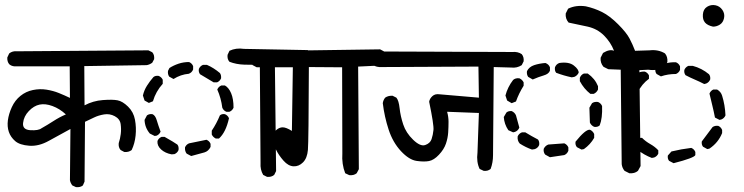

<svg xmlns="http://www.w3.org/2000/svg" viewBox="-20 -766 3040 784"><path d="M290 -2 275.4 -8.8Q267.6 -18.6 265.6 -30.3L267.6 -239.3Q221.7 -214.8 180.2 -191.4Q138.7 -168 99.6 -170.9Q60.5 -173.8 42 -189.9Q23.4 -206.1 16.1 -227.5Q8.8 -249 12.2 -274.9Q15.6 -300.8 28.3 -328.6Q41 -356.4 63.5 -374.5Q85.9 -392.6 114.3 -398.4Q142.6 -404.3 169.9 -399.9Q197.3 -395.5 220.2 -386.2Q243.2 -377 265.6 -366.2L264.6 -495.1H39.1Q26.4 -496.1 17.6 -503.9Q8.8 -514.6 9.8 -531.2L17.6 -547.9Q31.2 -558.6 49.8 -556.6L585.9 -560.5L601.6 -552.7Q611.3 -542 609.4 -524.4L601.6 -509.8Q590.8 -502 579.1 -500L324.2 -496.1L325.2 -335.9Q360.4 -354.5 399.9 -357.4Q439.5 -360.4 460 -356.4Q480.5 -352.5 502.9 -330.6Q525.4 -308.6 531.2 -276.9Q537.1 -245.1 533.7 -212.4Q530.3 -179.7 517.6 -153.3Q504.9 -143.6 487.3 -145.5L472.7 -153.3Q462.9 -164.1 464.8 -181.6Q470.7 -199.2 473.1 -218.8Q475.6 -238.3 472.7 -259.3Q469.7 -280.3 448.7 -291.5Q427.7 -302.7 404.8 -298.8Q381.8 -294.9 363.8 -286.1Q345.7 -277.3 327.1 -268.6L325.2 -24.4L318.4 -8.8Q307.6 0 290 -2ZM149.4 -242.2Q173.8 -255.9 198.7 -272Q223.6 -288.1 249 -298.8Q223.6 -322.3 194.3 -333Q165 -343.8 141.6 -338.9Q118.2 -334 97.7 -312.5Q77.1 -291 74.2 -263.7Q71.3 -236.3 104 -234.4Q136.7 -232.4 149.4 -242.2Z M1070.3 -43.9 1054.7 -51.8Q1042 -73.2 1043.9 -100.6L1041 -501Q1009.8 -501 977.5 -502Q945.3 -502.9 917 -513.7Q907.2 -524.4 909.2 -542L917 -558.6Q943.4 -571.3 976.6 -566.4L1236.3 -561.5L1252 -553.7Q1261.7 -542 1259.8 -524.4L1252 -508.8Q1241.2 -501 1228.5 -500H1102.5L1107.4 -67.4L1099.6 -51.8Q1087.9 -42 1070.3 -43.9ZM760.7 -128.9 742.2 -138.7Q734.4 -148.4 735.4 -164.1Q740.2 -175.8 752 -180.7Q788.1 -187.5 823.2 -195.3Q835 -190.4 839.8 -178.7V-166Q831.1 -148.4 814.5 -143.6ZM680.7 -135.7Q654.3 -140.6 637.7 -155.8Q621.1 -170.9 623 -190.4Q627.9 -202.1 639.6 -207H652.3Q690.4 -185.5 704.1 -175.8Q710.9 -168 709 -153.3Q704.1 -141.6 692.4 -136.7ZM861.3 -200.2Q849.6 -206.1 844.7 -216.8V-232.4Q864.3 -261.7 877.9 -294.9Q885.7 -301.8 898.4 -299.8Q910.2 -294.9 915 -283.2Q902.3 -225.6 874 -200.2ZM611.3 -210.9 591.8 -220.7Q571.3 -245.1 570.3 -276.4L580.1 -294.9Q589.8 -301.8 602.5 -299.8Q614.3 -294.9 620.1 -274.9Q626 -254.9 635.7 -228.5Q630.9 -216.8 619.1 -211.9ZM904.3 -309.6Q892.6 -314.5 887.7 -326.2Q882.8 -365.2 867.2 -400.4Q872.1 -412.1 883.8 -417H898.4Q914.1 -408.2 923.8 -385.3Q933.6 -362.3 933.6 -326.2Q928.7 -314.5 917 -309.6ZM587.9 -345.7 570.3 -355.5 563.5 -376Q568.4 -397.5 580.1 -416Q591.8 -434.6 606.4 -451.2Q614.3 -458 627.9 -456.1Q639.6 -451.2 644.5 -440.4V-423.8Q616.2 -392.6 604.5 -352.5ZM852.5 -429.7 796.9 -462.9Q790 -471.7 792 -484.4Q796.9 -496.1 808.6 -501H825.2Q852.5 -489.3 877.9 -467.8Q883.8 -460 882.8 -446.3Q877.9 -434.6 866.2 -429.7ZM688.5 -443.4 670.9 -453.1Q664.1 -462.9 666 -476.6L671.9 -488.3Q688.5 -499 709 -505.9Q729.5 -512.7 752 -512.7Q763.7 -507.8 768.6 -496.1V-482.4Q763.7 -469.7 751 -464.8Q717.8 -461.9 688.5 -443.4Z M1406.2 -50.8 1389.6 -58.6Q1375 -95.7 1377.9 -139.6L1377 -491.2L1241.2 -492.2Q1240.2 -187.5 1237.3 -153.8Q1234.4 -120.1 1217.3 -103Q1200.2 -85.9 1178.7 -86.9Q1157.2 -87.9 1137.7 -109.9Q1118.2 -131.8 1106.4 -156.2Q1094.7 -180.7 1094.7 -201.7Q1094.7 -222.7 1107.4 -234.4Q1120.1 -246.1 1134.3 -246.1Q1148.4 -246.1 1171.9 -231.4L1175.8 -491.2H1028.3L1011.7 -500Q1002 -513.7 1002.9 -532.2L1011.7 -549.8Q1031.2 -559.6 1056.6 -558.6Q1082 -557.6 1532.2 -564.5L1548.8 -555.7Q1559.6 -543.9 1557.6 -525.4L1548.8 -507.8Q1537.1 -500 1523.4 -498L1442.4 -494.1L1445.3 -75.2L1436.5 -58.6Q1424.8 -48.8 1406.2 -50.8Z M1955.1 -68.4 1938.5 -76.2Q1924.8 -104.5 1929.7 -142.6L1935.5 -304.7L1805.7 -309.6Q1811.5 -289.1 1811.5 -268.6Q1811.5 -248 1810.1 -225.1Q1808.6 -202.1 1800.8 -179.2Q1793 -156.2 1772.5 -134.3Q1752 -112.3 1731.9 -108.4Q1711.9 -104.5 1681.2 -108.9Q1650.4 -113.3 1617.2 -148.9Q1584 -184.6 1566.9 -236.8Q1549.8 -289.1 1543 -344.7Q1544.9 -357.4 1552.7 -367.2Q1565.4 -376 1583 -375L1598.6 -367.2Q1608.4 -355.5 1611.8 -323.7Q1615.2 -292 1626.5 -257.8Q1637.7 -223.6 1667 -195.3Q1696.3 -167 1716.3 -173.8Q1736.3 -180.7 1742.2 -197.8Q1748 -214.8 1750 -235.4Q1752 -255.9 1732.4 -350.6Q1734.4 -363.3 1745.6 -373.5Q1756.8 -383.8 1775.4 -380.9L1935.5 -367.2L1933.6 -494.1L1541 -492.2Q1517.6 -490.2 1500 -502Q1491.2 -514.6 1492.2 -532.2L1500 -547.9Q1515.6 -559.6 1540 -555.7L2072.3 -553.7Q2094.7 -555.7 2110.4 -544.9Q2120.1 -533.2 2118.2 -515.6L2110.4 -500Q2090.8 -487.3 2067.4 -490.2L1996.1 -492.2Q1993.2 -161.1 1993.2 -131.8Q1993.2 -102.5 1983.4 -76.2Q1971.7 -66.4 1955.1 -68.4Z M2549.8 -58.6 2530.3 -68.4Q2520.5 -80.1 2518.6 -95.7L2514.6 -481.4L2463.9 -483.4L2444.3 -493.2Q2430.7 -508.8 2432.6 -530.3L2442.4 -549.8Q2469.7 -566.4 2487.3 -558.6Q2473.6 -593.8 2446.3 -621.1Q2418.9 -648.4 2379.9 -657.2Q2340.8 -666 2301.8 -673.8Q2288.1 -689.5 2290 -710.9L2299.8 -730.5Q2331.1 -746.1 2372.1 -740.2Q2407.2 -732.4 2438.5 -716.8Q2469.7 -701.2 2503.9 -667Q2538.1 -632.8 2550.8 -608.4Q2563.5 -584 2573.2 -558.6L2632.8 -560.5Q2668 -564.5 2695.3 -547.9Q2707 -534.2 2705.1 -512.7L2695.3 -493.2Q2666 -475.6 2627 -481.4L2590.8 -479.5L2595.7 -87.9L2585 -68.4Q2571.3 -56.6 2549.8 -58.6ZM2225.6 -124 2206.1 -134.8Q2198.2 -144.5 2200.2 -158.2Q2206.1 -170.9 2218.8 -175.8Q2251 -177.7 2284.2 -180.7Q2295.9 -175.8 2300.8 -164.1V-150.4Q2295.9 -137.7 2284.2 -132.8ZM2152.3 -155.3Q2127 -164.1 2102.5 -179.7Q2091.8 -191.4 2093.8 -209Q2098.6 -220.7 2111.3 -225.6H2125Q2150.4 -210 2176.8 -196.3Q2183.6 -187.5 2181.6 -173.8Q2176.8 -162.1 2164.1 -157.2ZM2354.5 -155.3 2335.9 -165Q2328.1 -173.8 2330.1 -187.5Q2371.1 -238.3 2388.7 -236.3Q2400.4 -231.4 2406.2 -218.8V-203.1Q2390.6 -175.8 2364.3 -157.2ZM2075.2 -225.6 2055.7 -234.4Q2039.1 -258.8 2037.1 -288.1L2047.9 -306.6Q2055.7 -313.5 2069.3 -312.5Q2082 -306.6 2086.9 -294.9Q2093.8 -270.5 2100.6 -245.1Q2095.7 -232.4 2083 -227.5ZM2406.2 -248Q2393.6 -253.9 2388.7 -265.6L2386.7 -326.2L2397.5 -344.7Q2407.2 -351.6 2421.9 -349.6Q2433.6 -344.7 2438.5 -333Q2440.4 -283.2 2428.7 -253.9Q2419.9 -246.1 2406.2 -248ZM2069.3 -344.7 2050.8 -355.5 2043.9 -376Q2052.7 -410.2 2075.2 -439.5Q2085 -448.2 2100.6 -446.3Q2112.3 -441.4 2118.2 -429.7V-416Q2098.6 -384.8 2086.9 -351.6ZM2390.6 -382.8Q2364.3 -403.3 2347.7 -434.6V-448.2Q2352.5 -460.9 2364.3 -465.8H2379.9Q2409.2 -445.3 2421.9 -414.1V-400.4Q2416 -387.7 2404.3 -382.8ZM2155.3 -441.4 2136.7 -452.1Q2129.9 -461.9 2131.8 -475.6Q2140.6 -493.2 2161.1 -500Q2181.6 -506.8 2207 -508.8Q2220.7 -503.9 2225.6 -491.2V-477.5Q2220.7 -463.9 2200.2 -458Q2179.7 -452.1 2155.3 -441.4ZM2314.5 -450.2Q2282.2 -457 2251 -468.8Q2244.1 -477.5 2246.1 -491.2Q2251 -503.9 2263.7 -508.8Q2302.7 -514.6 2323.2 -498.5Q2343.8 -482.4 2342.8 -468.8Q2336.9 -457 2325.2 -452.1Z M2730.5 -99.6 2711.9 -109.4Q2705.1 -118.2 2707 -130.9L2721.7 -147.5Q2761.7 -157.2 2802.7 -162.1Q2814.5 -157.2 2819.3 -145.5V-132.8Q2814.5 -121.1 2730.5 -99.6ZM2641.6 -121.1Q2610.4 -132.8 2582 -155.3Q2570.3 -168.9 2572.3 -186.5Q2577.1 -198.2 2588.9 -203.1H2601.6Q2616.2 -188.5 2635.3 -177.7Q2654.3 -167 2668 -152.3V-138.7Q2663.1 -127.9 2651.4 -123ZM2868.2 -157.2 2850.6 -167Q2843.8 -175.8 2845.7 -188.5L2889.6 -247.1Q2899.4 -253.9 2913.1 -252Q2923.8 -247.1 2928.7 -235.4V-222.7Q2913.1 -183.6 2877 -159.2ZM2563.5 -232.4 2544.9 -242.2Q2525.4 -274.4 2530.3 -316.4L2538.1 -334Q2548.8 -342.8 2563.5 -340.8Q2575.2 -335.9 2580.1 -324.2Q2580.1 -289.1 2589.8 -250Q2585 -238.3 2574.2 -233.4ZM2918 -276.4 2899.4 -286.1Q2894.5 -311.5 2888.7 -335Q2882.8 -358.4 2877 -383.8Q2881.8 -395.5 2892.6 -400.4H2908.2Q2923.8 -391.6 2928.7 -375Q2940.4 -337.9 2942.4 -294.9Q2937.5 -283.2 2925.8 -278.3ZM2561.5 -383.8Q2549.8 -388.7 2544.9 -400.4L2543 -411.1Q2548.8 -437.5 2568.8 -456.5Q2588.9 -475.6 2613.3 -473.6Q2625 -468.8 2629.9 -458V-444.3Q2600.6 -422.9 2584 -388.7Q2575.2 -381.8 2561.5 -383.8ZM2855.5 -422.9Q2836.9 -432.6 2817.4 -440.9Q2797.9 -449.2 2779.3 -459Q2772.5 -467.8 2774.4 -480.5Q2779.3 -492.2 2791 -497.1H2808.6Q2845.7 -487.3 2875 -462.9Q2881.8 -454.1 2879.9 -441.4Q2875 -429.7 2863.3 -424.8ZM2678.7 -454.1 2661.1 -463.9Q2654.3 -472.7 2656.2 -485.4Q2691.4 -513.7 2740.2 -511.7Q2752 -506.8 2756.8 -495.1V-480.5Q2752 -468.8 2740.2 -463.9Q2707 -463.9 2678.7 -454.1ZM2891.6 -657.2Q2869.1 -662.1 2858.9 -673.8Q2848.6 -685.5 2850.1 -707Q2851.6 -728.5 2867.2 -738.3Q2882.8 -748 2900.9 -744.6Q2918.9 -741.2 2929.7 -725.6Q2940.4 -710 2936.5 -691.9Q2932.6 -673.8 2919.4 -665.5Q2906.2 -657.2 2891.6 -657.2Z"/></svg>

Font: JasonHandwriting1
Style: Regular
Weight: 400
Version: Version 1.48.20